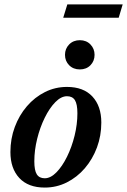

<svg xmlns="http://www.w3.org/2000/svg" viewBox="-20 -835 574 867"><path d="M282.5 -442.5Q357 -442.5 397.2 -399.2Q437.5 -356 437.5 -281.5Q437.5 -222 417.8 -169Q398 -116 363 -75.2Q328 -34.5 281.5 -11.2Q235 12 182 12Q107.5 12 67.2 -31.2Q27 -74.5 27 -148.5Q27 -208.5 46.8 -261.5Q66.5 -314.5 101.5 -355.2Q136.5 -396 182.8 -419.2Q229 -442.5 282.5 -442.5ZM182 -30Q208.5 -30 234.8 -56.8Q261 -83.5 282.5 -127Q304 -170.5 316.8 -222.2Q329.5 -274 329.5 -323.5Q329.5 -365 318.2 -382.8Q307 -400.5 282.5 -400.5Q256 -400.5 229.8 -373.8Q203.5 -347 182 -303.2Q160.5 -259.5 147.8 -208Q135 -156.5 135 -106.5Q135 -65.5 146.2 -47.8Q157.5 -30 182 -30ZM340.5 -521.5Q311 -521.5 292.2 -540.5Q273.5 -559.5 273.5 -587.5Q273.5 -615 292.2 -634.2Q311 -653.5 340.5 -653.5Q370 -653.5 388.5 -634.2Q407 -615 407 -587.5Q407 -559.5 388.5 -540.5Q370 -521.5 340.5 -521.5ZM265.5 -755 284 -815H534L516 -755Z"/></svg>

Font: Newsreader 16pt SemiBold
Style: Italic
Weight: 600
Italic angle: -17°
Designer: Hugues Gentile
Foundry: Production Type
Version: Version 1.003; ttfautohint (v1.8.3)